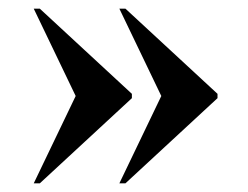

<svg xmlns="http://www.w3.org/2000/svg" viewBox="-20 -492 574 444"><path d="M256 -68 353 -270 256 -472H270L483 -275V-265L270 -68ZM58 -68 155 -270 58 -472H72L285 -275V-265L72 -68Z"/></svg>

Font: Noto Serif Display SemiCondensed ExtraBold
Style: Regular
Weight: 800
Width: 4
Designer: Monotype Design Team
Foundry: Monotype Imaging Inc.
Version: Version 2.009